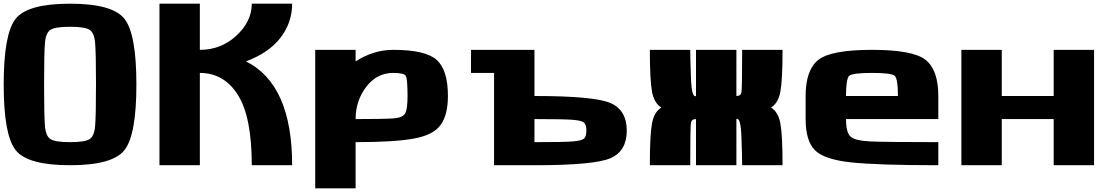

<svg xmlns="http://www.w3.org/2000/svg" viewBox="-20 -895 5978 1040"><path d="M500 -437.5Q500 -609.4 495.1 -664.1Q490.2 -718.8 463.9 -734.4Q437.5 -750 359.4 -750Q281.2 -750 254.9 -734.4Q228.5 -718.8 223.6 -664.1Q218.8 -609.4 218.8 -437.5Q218.8 -265.6 223.6 -210.9Q228.5 -156.2 254.9 -140.6Q281.2 -125 359.4 -125Q437.5 -125 463.9 -140.6Q490.2 -156.2 495.1 -210.9Q500 -265.6 500 -437.5ZM718.8 -437.5Q718.8 -164.1 654.3 -82Q589.8 0 359.4 0Q128.9 0 64.5 -82Q0 -164.1 0 -437.5Q0 -710.9 64.5 -793Q128.9 -875 359.4 -875Q589.8 -875 654.3 -793Q718.8 -710.9 718.8 -437.5Z M1562.5 0H1343.8Q1343.8 -261.7 1268.6 -380.9Q1193.4 -500 1062.5 -500V0H843.8V-875H1062.5V-625Q1177.7 -625 1260.7 -702.1Q1343.8 -779.3 1343.8 -875H1562.5Q1562.5 -773.4 1500 -691.4Q1437.5 -609.4 1312.5 -562.5Q1562.5 -437.5 1562.5 0Z M2187.5 -375Q2187.5 -468.8 2177.7 -484.4Q2168 -500 2109.4 -500Q2021.5 -500 1963.9 -424.8Q1906.2 -349.6 1906.2 -250Q2064.5 -250 2113.3 -253.9Q2162.1 -257.8 2174.8 -281.2Q2187.5 -304.7 2187.5 -375ZM1906.2 -625V-562.5Q2003.9 -625 2109.4 -625Q2285.2 -625 2345.7 -570.3Q2406.2 -515.6 2406.2 -375Q2406.2 -273.4 2367.2 -218.8Q2328.1 -164.1 2222.7 -144.5Q2117.2 -125 1906.2 -125V125H1687.5V-625Z M3375 -187.5Q3375 -78.1 3289.1 -39.1Q3203.1 0 2875 0H2656.2V-500H2531.2V-625H2875V-375Q3203.1 -375 3289.1 -335.9Q3375 -296.9 3375 -187.5ZM3156.2 -187.5Q3156.2 -218.8 3143.6 -230.5Q3130.9 -242.2 3082 -246.1Q3033.2 -250 2875 -250V-125Q3033.2 -125 3082 -128.9Q3130.9 -132.8 3143.6 -144.5Q3156.2 -156.2 3156.2 -187.5Z M3750 -250Q3726.6 -250 3722.7 -230.5Q3718.8 -210.9 3718.8 0H3500Q3500 -164.1 3511.7 -226.6Q3523.4 -289.1 3562.5 -312.5Q3523.4 -335.9 3511.7 -398.4Q3500 -460.9 3500 -625H3718.8Q3718.8 -578.1 3722.7 -470.7Q3726.6 -363.3 3750 -375V-625H3968.8V-375Q3992.2 -375 3996.1 -394.5Q4000 -414.1 4000 -625H4218.8Q4218.8 -460.9 4207 -398.4Q4195.3 -335.9 4156.2 -312.5Q4195.3 -289.1 4207 -226.6Q4218.8 -164.1 4218.8 0H4000Q4000 -46.9 3996.1 -154.3Q3992.2 -261.7 3968.8 -250V0H3750Z M4843.8 -375Q4843.8 -468.8 4826.2 -484.4Q4808.6 -500 4703.1 -500Q4597.7 -500 4580.1 -484.4Q4562.5 -468.8 4562.5 -375ZM4343.8 -250V-375Q4343.8 -515.6 4412.1 -570.3Q4480.5 -625 4703.1 -625Q4925.8 -625 4994.1 -570.3Q5062.5 -515.6 5062.5 -375V-250H4562.5Q4562.5 -179.7 4585.9 -156.2Q4609.4 -132.8 4695.3 -128.9Q4781.2 -125 5062.5 -125V0Q4734.4 0 4588.9 -15.6Q4443.4 -31.2 4393.6 -82Q4343.8 -132.8 4343.8 -250Z M5406.2 -375H5687.5V-625H5906.2V0H5687.5V-250H5406.2V0H5187.5V-625H5406.2Z"/></svg>

Font: CraftyPE
Style: Regular
Weight: 400
Designer: Erek Butcher
Foundry: Haunted Coop
Version: Version 0.018;April 4, 2024;FontCreator 15.0.0.2962 64-bit